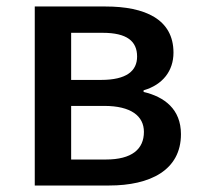

<svg xmlns="http://www.w3.org/2000/svg" viewBox="-20 -571 618 591"><path d="M87 0H316C442 0 537 -47 537 -158C537 -235 486 -273 422 -288V-293C481 -310 514 -353 514 -409C514 -512 426 -551 305 -551H87ZM199 -325V-470H296C371 -470 402 -444 402 -397C402 -353 370 -325 291 -325ZM199 -80V-245H301C383 -245 423 -214 423 -165C423 -112 386 -80 306 -80Z"/></svg>

Font: Noto Sans CJK SC Medium
Style: Regular
Weight: 500
Designer: Ryoko NISHIZUKA 西塚涼子 (kana, bopomofo & ideographs); Paul D. Hunt (Latin, Greek & Cyrillic); Sandoll Communications 산돌커뮤니
Foundry: Adobe
Version: Version 2.004;hotconv 1.0.118;makeotfexe 2.5.65603